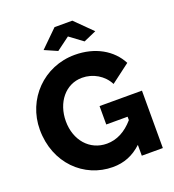

<svg xmlns="http://www.w3.org/2000/svg" viewBox="-161 -1038 1054 1166"><g transform="rotate(-20 366.0 -455.0)"><path d="M382 -834 467 -771 549 -807 440 -915H325L215 -807L297 -771ZM418 -371V-252H556V-230C505 -171 447 -141 383 -141C272 -141 194 -231 194 -354C194 -474 268 -569 376 -569C446 -569 512 -531 544 -468L666 -560C617 -655 513 -715 382 -715C181 -715 28 -556 28 -360C28 -143 183 5 369 5C441 5 501 -19 556 -70V0H692V-371Z"/></g></svg>

Font: FIGSv2-sans-serif ExtraBold
Style: Regular
Weight: 800
Designer: Matt McInerney, Pablo Impallari, Rodrigo Fuenzalida,Mirko Velimirovic
Foundry: Matt McInerney, Pablo Impallari, Rodrigo Fuenzalida
Version: Version 4.021;hotconv 1.0.109;makeotfexe 2.5.65596